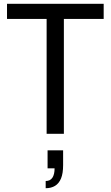

<svg xmlns="http://www.w3.org/2000/svg" viewBox="-20 -706 585 1013"><path d="M226 0V-606H17V-686H527V-606H317V0ZM221 287V249Q245 249 256.5 231.5Q268 214 268 182H231V87H313V165Q313 209 302 235.5Q291 262 270.5 274.5Q250 287 221 287Z"/></svg>

Font: Archivo SemiCondensed
Style: Regular
Weight: 400
Width: 4
Designer: Hector Gatti
Foundry: Omnibus-Type
Version: Version 2.001